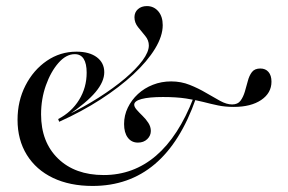

<svg xmlns="http://www.w3.org/2000/svg" viewBox="-20 -594 937 625"><path d="M281.5 11.3Q207.3 11.3 152.4 -14.9Q97.6 -41.1 67.3 -89.9Q37.1 -138.7 37.1 -204Q37.1 -265.3 62.9 -315.7Q88.7 -366.1 132.3 -396Q175.8 -425.8 229 -425.8Q271 -425.8 295.2 -407.7Q319.4 -389.5 319.4 -358.9Q319.4 -328.2 291.1 -294.4Q262.9 -260.5 199.2 -216.9L196 -217.7Q252.4 -245.2 301.2 -276.2Q350 -307.3 386.7 -338.3Q423.4 -369.4 444 -397.2Q464.5 -425 464.5 -446Q464.5 -462.9 452.8 -477Q441.1 -491.1 429.4 -505.6Q417.7 -520.2 417.7 -537.9Q417.7 -554 429 -564.1Q440.3 -574.2 458.1 -574.2Q480.6 -574.2 495.2 -557.3Q509.7 -540.3 509.7 -512.1Q509.7 -476.6 484.7 -435.5Q459.7 -394.4 414.1 -352Q368.5 -309.7 307.3 -270.2Q246 -230.6 172.6 -197.6L169.4 -206.5Q212.9 -229 237.5 -269Q262.1 -308.9 262.1 -357.3Q262.1 -387.1 252.4 -402.4Q242.7 -417.7 223.4 -417.7Q195.2 -417.7 170.2 -389.1Q145.2 -360.5 129.4 -316.1Q113.7 -271.8 113.7 -221.8Q113.7 -131.5 169 -77.8Q224.2 -24.2 317.7 -24.2Q414.5 -24.2 487.9 -87.1Q561.3 -150 609.7 -275L617.7 -273.4Q567.7 -130.6 483.9 -59.7Q400 11.3 281.5 11.3ZM429 -129.8Q408.1 -129.8 396 -146Q383.9 -162.1 383.9 -190.3Q383.9 -218.5 396 -243.5Q408.1 -268.5 429 -287.9Q450 -307.3 477.8 -318.1Q505.6 -329 537.1 -329Q569.4 -329 597.6 -317.7Q625.8 -306.5 650.4 -291.9Q675 -277.4 696.4 -265.7Q717.7 -254 735.5 -254Q754 -254 762.9 -266.1Q771.8 -278.2 777 -295.6Q782.3 -312.9 786.7 -330.2Q791.1 -347.6 800 -359.3Q808.9 -371 827.4 -371Q844.4 -371 854 -359.7Q863.7 -348.4 863.7 -328.2Q863.7 -291.1 830.2 -268.5Q796.8 -246 741.1 -246Q712.9 -246 689.9 -250.8Q666.9 -255.6 641.9 -262.1Q616.9 -268.5 585.5 -273.4Q554 -278.2 510.5 -278.2Q465.3 -278.2 441.1 -271.8Q416.9 -265.3 416.9 -253.2Q416.9 -246 425 -236.7Q433.1 -227.4 444 -216.9Q454.8 -206.5 462.9 -194Q471 -181.5 471 -167.7Q471 -152.4 459.3 -141.1Q447.6 -129.8 429 -129.8Z"/></svg>

Font: Playfair 144pt SemiCondensed
Style: Italic
Weight: 400
Width: 4
Italic angle: -15.6°
Designer: Claus Eggers Sørensen
Foundry: Claus Eggers Sørensen
Version: Version 2.203